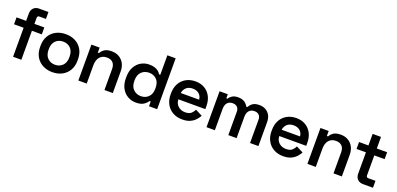

<svg xmlns="http://www.w3.org/2000/svg" viewBox="7 -1584 5130 2482"><g transform="rotate(20 2572.5 -343.0)"><path d="M147 0V-399H15V-494H147V-594Q147 -643 175.5 -671.5Q204 -700 251 -700H379V-605H289Q261 -605 261 -575V-494H397V-399H261V0Z M432 -239V-255Q432 -334 465.5 -391Q499 -448 557.5 -478Q616 -508 690 -508Q764 -508 822 -478Q880 -448 913.5 -391Q947 -334 947 -255V-239Q947 -160 913.5 -103.5Q880 -47 822 -16.5Q764 14 690 14Q616 14 557.5 -16.5Q499 -47 465.5 -103.5Q432 -160 432 -239ZM833 -242V-252Q833 -325 793 -365.5Q753 -406 690 -406Q627 -406 587 -365.5Q547 -325 547 -252V-242Q547 -169 587 -128.5Q627 -88 690 -88Q753 -88 793 -128.5Q833 -169 833 -242Z M1045 0V-494H1158V-425H1175Q1188 -453 1222 -478Q1256 -503 1325 -503Q1382 -503 1426 -477Q1470 -451 1494.5 -405Q1519 -359 1519 -296V0H1404V-287Q1404 -347 1374.5 -376.5Q1345 -406 1291 -406Q1230 -406 1195 -365.5Q1160 -325 1160 -250V0Z M1612 -239V-255Q1612 -335 1643 -392Q1674 -449 1725.5 -478.5Q1777 -508 1838 -508Q1884 -508 1916 -497Q1948 -486 1967.5 -469Q1987 -452 1998 -432H2015V-700H2129V0H2017V-65H2000Q1982 -35 1945 -10.5Q1908 14 1838 14Q1778 14 1726 -15.5Q1674 -45 1643 -102Q1612 -159 1612 -239ZM2016 -242V-252Q2016 -328 1975.5 -368Q1935 -408 1872 -408Q1810 -408 1768.5 -368Q1727 -328 1727 -252V-242Q1727 -167 1768.5 -126.5Q1810 -86 1872 -86Q1934 -86 1975 -126.5Q2016 -167 2016 -242Z M2227 -241V-253Q2227 -331 2258 -388Q2289 -445 2345 -476.5Q2401 -508 2474 -508Q2546 -508 2600 -476.5Q2654 -445 2684 -388Q2714 -331 2714 -255V-214H2343Q2345 -156 2384 -121Q2423 -86 2480 -86Q2536 -86 2563 -110.5Q2590 -135 2604 -166L2699 -117Q2685 -90 2658.5 -59.5Q2632 -29 2588 -7.5Q2544 14 2477 14Q2403 14 2346.5 -17.5Q2290 -49 2258.5 -106.5Q2227 -164 2227 -241ZM2597 -301Q2593 -350 2559.5 -379Q2526 -408 2473 -408Q2418 -408 2385 -379Q2352 -350 2344 -301Z M2808 0V-494H2921V-439H2938Q2951 -464 2981.5 -483.5Q3012 -503 3063 -503Q3117 -503 3150 -481Q3183 -459 3200 -425H3216Q3233 -459 3265 -481Q3297 -503 3356 -503Q3402 -503 3439.5 -483Q3477 -463 3499.5 -424Q3522 -385 3522 -327V0H3407V-319Q3407 -362 3384 -384.5Q3361 -407 3320 -407Q3275 -407 3248.5 -377.5Q3222 -348 3222 -293V0H3108V-319Q3108 -362 3085 -384.5Q3062 -407 3021 -407Q2975 -407 2949 -377.5Q2923 -348 2923 -293V0Z M3615 -241V-253Q3615 -331 3646 -388Q3677 -445 3733 -476.5Q3789 -508 3862 -508Q3934 -508 3988 -476.5Q4042 -445 4072 -388Q4102 -331 4102 -255V-214H3731Q3733 -156 3772 -121Q3811 -86 3868 -86Q3924 -86 3951 -110.5Q3978 -135 3992 -166L4087 -117Q4073 -90 4046.5 -59.5Q4020 -29 3976 -7.5Q3932 14 3865 14Q3791 14 3734.5 -17.5Q3678 -49 3646.5 -106.5Q3615 -164 3615 -241ZM3985 -301Q3981 -350 3947.5 -379Q3914 -408 3861 -408Q3806 -408 3773 -379Q3740 -350 3732 -301Z M4196 0V-494H4309V-425H4326Q4339 -453 4373 -478Q4407 -503 4476 -503Q4533 -503 4577 -477Q4621 -451 4645.5 -405Q4670 -359 4670 -296V0H4555V-287Q4555 -347 4525.5 -376.5Q4496 -406 4442 -406Q4381 -406 4346 -365.5Q4311 -325 4311 -250V0Z M4961 0Q4913 0 4884.5 -28.5Q4856 -57 4856 -106V-399H4727V-494H4856V-653H4971V-494H5113V-399H4971V-125Q4971 -95 4999 -95H5098V0Z"/></g></svg>

Font: Space Grotesk Frontify SemiBold
Style: Regular
Weight: 600
Designer: Florian Karsten
Version: Version 2.000